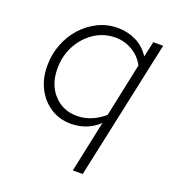

<svg xmlns="http://www.w3.org/2000/svg" viewBox="-128 -587 811 895"><g transform="rotate(20 277.5 -139.0)"><path d="M334 209 388 -46Q358 -18 323.5 -5Q289 8 250 8Q194 8 150 -20Q106 -48 80.5 -97Q55 -146 55 -209Q55 -266 74.5 -316.5Q94 -367 128.5 -405Q163 -443 208 -465Q253 -487 305 -487Q353 -487 395 -467Q437 -447 465 -404L482 -481H531L383 209ZM264 -36Q301 -36 335.5 -50.5Q370 -65 398 -90L454 -355Q435 -393 396 -417Q357 -441 310 -441Q253 -441 206.5 -410.5Q160 -380 132 -328.5Q104 -277 104 -213Q104 -134 149 -85Q194 -36 264 -36Z"/></g></svg>

Font: Red Hat Text
Style: Italic
Weight: 300
Italic angle: -12°
Designer: Pentagram, MCKL
Foundry: Pentagram, MCKL
Version: Version 1.023